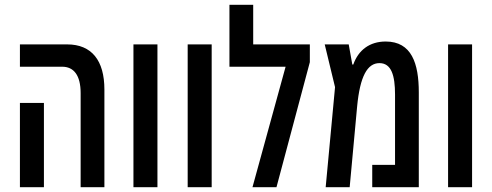

<svg xmlns="http://www.w3.org/2000/svg" viewBox="-20 -780 2050 800"><path d="M316 0H415V-407C415 -528 362 -595 260 -595H63V-502H239C287 -502 316 -467 316 -392ZM63 0H163V-351H63Z M536 0H636V-595H536Z M762 0H862V-595H762Z M1035 -595V-760H936V-502H1170L1032 0H1132L1271 -521V-595Z M1587 -607C1520 -607 1473 -571 1452 -511H1448L1433 -595H1333L1376 -417L1337 0H1437L1468 -336C1480 -463 1511 -517 1561 -517C1611 -517 1626 -465 1626 -386V-93H1531V0H1725V-395C1725 -516 1695 -607 1587 -607Z M1847 0H1947V-595H1847Z"/></svg>

Font: Noto Sans Hebrew ExtraCondensed Medium
Style: Regular
Weight: 500
Width: 2
Designer: Monotype Design Team
Foundry: Monotype Imaging Inc.
Version: Version 2.004